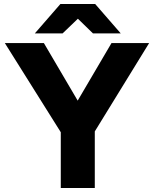

<svg xmlns="http://www.w3.org/2000/svg" viewBox="-20 -934 765 954"><path d="M282 0H451V-281L721 -720H534L366 -434L198 -720H4L282 -277ZM153 -768H291L367 -841L442 -768H580L453 -914H280Z"/></svg>

Font: Aspekta 750
Style: Regular
Weight: 750
Designer: Ivo Dolenc
Version: Version 2.000